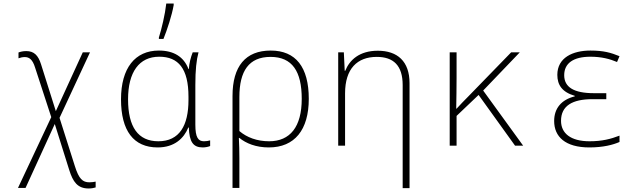

<svg xmlns="http://www.w3.org/2000/svg" viewBox="-20 -827 3640 1090"><path d="M483 243C500 243 513 240 523 237V204C513 206 502 208 488 208C449 208 428 189 405 116L318 -158L491 -530H450L297 -196L213 -462C197 -513 173 -537 129 -537C110 -537 95 -533 85 -529V-496C96 -500 107 -503 121 -503C146 -503 165 -489 179 -444L271 -162L82 240H125L291 -123L373 138C394 205 420 243 483 243Z M882 -614V-606H908C929 -658 956 -740 966 -798V-807H924C917 -745 898 -665 882 -614ZM875 10C971 10 1024 -42 1049 -103H1052C1055 -22 1076 10 1131 10C1147 10 1164 6 1173 2V-30C1163 -27 1150 -25 1138 -25C1105 -25 1089 -47 1089 -119V-344C1089 -430 1095 -485 1107 -530H1074C1063 -502 1054 -468 1052 -435H1050C1024 -504 967 -540 882 -540C747 -540 667 -441 667 -263C667 -85 738 10 875 10ZM879 -25C764 -25 707 -106 707 -263C707 -418 770 -505 884 -505C993 -505 1050 -437 1050 -278V-259C1050 -115 999 -25 879 -25Z M1300 -282V240H1339V70C1339 28 1338 -4 1336 -44H1339C1377 -13 1433 10 1506 10C1653 10 1733 -90 1733 -266C1733 -446 1659 -540 1517 -540C1374 -540 1300 -451 1300 -282ZM1508 -25C1439 -25 1381 -47 1339 -83V-276C1339 -424 1393 -504 1516 -504C1639 -504 1693 -422 1693 -266C1693 -107 1627 -25 1508 -25Z M1900 0H1939V-297C1939 -437 2008 -504 2119 -504C2213 -504 2266 -456 2266 -344V241H2305V-355C2305 -479 2236 -539 2125 -539C2020 -539 1964 -486 1940 -425H1937L1932 -530H1900Z M2533 0H2572V-169L2697 -288L2904 0H2950L2723 -313L2931 -530H2882L2641 -282C2615 -256 2593 -233 2572 -210H2570C2571 -270 2572 -327 2572 -387V-530H2533Z M3326 10C3404 10 3461 -5 3497 -21V-57C3448 -38 3398 -25 3327 -25C3219 -25 3165 -71 3165 -141C3165 -226 3229 -264 3343 -264H3422V-298H3352C3238 -298 3183 -332 3183 -400C3183 -468 3235 -505 3332 -505C3395 -505 3443 -492 3483 -475L3497 -508C3448 -528 3407 -540 3332 -540C3232 -540 3144 -500 3144 -402C3144 -345 3171 -304 3243 -283V-280C3167 -261 3126 -212 3126 -140C3126 -51 3189 10 3326 10Z"/></svg>

Font: Noto Sans Mono ExtraLight
Style: Regular
Weight: 200
Designer: Monotype Design Team
Foundry: Monotype Imaging Inc.
Version: Version 2.014